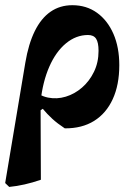

<svg xmlns="http://www.w3.org/2000/svg" viewBox="-32 -489 514 746"><path d="M3.8 237.3 -11.9 222.2 66.4 -245.5Q78.7 -318.7 103.2 -368.3Q127.7 -418 164.3 -443.4Q200.9 -468.8 249.3 -468.8Q304.1 -468.8 345 -439.3Q385.9 -409.8 408.7 -357.5Q431.5 -305.2 431.5 -235.8Q431.5 -159.3 406.1 -104Q380.8 -48.7 333.6 -19.2Q286.4 10.2 219.7 9.7Q191.4 -8.9 171.2 -27.4Q151.1 -45.9 134.2 -66.3L74.9 -26.3L91 -145Q119.6 -117 154.3 -109.9Q189 -102.9 223.5 -113.4Q258 -123.8 286.7 -148.7Q315.5 -173.6 333.2 -210.1Q350.9 -246.6 350.9 -291.4Q350.9 -324 341.4 -338.5Q331.9 -353 309.9 -353Q263.6 -353 224.2 -320.5Q184.9 -287.9 159.4 -229.5Q133.9 -171.1 125.6 -93.8L126.8 209.4Q94 220.7 63.8 227.5Q33.5 234.4 3.8 237.3Z"/></svg>

Font: Alegreya
Style: Italic
Weight: 400
Italic angle: -7°
Designer: Juan Pablo del Peral
Foundry: Huerta Tipografica
Version: Version 2.009